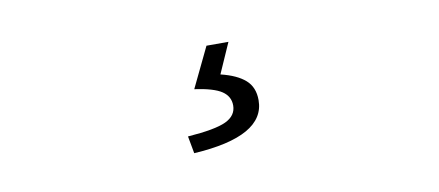

<svg xmlns="http://www.w3.org/2000/svg" viewBox="-38 -111 1075 470"><g transform="rotate(-10 500.0 124.0)"><path d="M414.1 251 406.2 208Q474.6 203.1 501.5 190.4Q528.3 177.7 528.3 152.3Q528.3 129.9 508.8 116.7Q489.3 103.5 441.4 96.7L489.3 -2.9H543.9L510.7 72.3Q550.8 82 571.3 100.1Q591.8 118.2 591.8 150.4Q591.8 240.2 414.1 251Z"/></g></svg>

Font: GenEi Gothic M SemiLight
Style: Regular
Weight: 350
Designer: o_tamon (Modified); [Source Han Sans]
Ryoko NISHIZUKA  (kana & ideographs); Paul D. Hunt (Latin, Greek & Cyrillic); Wenl
Version: Version 1.1a;Original Version 1.004